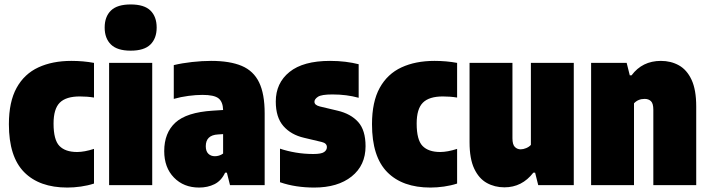

<svg xmlns="http://www.w3.org/2000/svg" viewBox="-20 -833 3190 864"><path d="M283 11Q157 11 88.5 -58.5Q20 -128 20 -274Q20 -375 54.8 -437.8Q89.5 -500.5 152.8 -529.8Q216 -559 301 -559Q355 -559 403 -550V-394Q388 -396.5 371.5 -397.8Q355 -399 339 -399Q277 -399 249 -371Q221 -343 221 -277Q221 -203.5 247.5 -176.2Q274 -149 327 -149Q359.5 -149 403 -163V-7Q375.5 2 344 6.5Q312.5 11 283 11Z M471 0V-550H665V0ZM568 -605Q507.5 -605 479.2 -632.8Q451 -660.5 451 -709Q451 -758 479.2 -785.5Q507.5 -813 568 -813Q629 -813 657 -785.5Q685 -758 685 -709Q685 -660.5 657 -632.8Q629 -605 568 -605Z M876 11Q806.5 11 762.8 -34Q719 -79 719 -153Q719 -235 769.2 -281.2Q819.5 -327.5 937 -335L984 -338Q983 -375 963.2 -390.5Q943.5 -406 891 -406Q862 -406 827.8 -401.5Q793.5 -397 762 -388V-540Q799.5 -549 844.5 -554Q889.5 -559 930 -559Q1014.5 -559 1067.8 -536.5Q1121 -514 1146 -462.2Q1171 -410.5 1171 -323V0H1015L1001 -56H993Q976 -19.5 945.2 -4.2Q914.5 11 876 11ZM906 -175Q906 -152.5 917.5 -141.2Q929 -130 947 -130Q956 -130 965.5 -132.8Q975 -135.5 984 -142V-229.5L961 -228Q906 -225 906 -175Z M1394 11Q1353 11 1314.5 5.2Q1276 -0.5 1240 -13V-164Q1272.5 -153 1310.8 -146.5Q1349 -140 1390 -140Q1426 -140 1438.5 -148.8Q1451 -157.5 1451 -171Q1451 -188.5 1428 -194L1348 -213Q1289.5 -226.5 1255.2 -265.8Q1221 -305 1221 -376Q1221 -459.5 1282.8 -509.2Q1344.5 -559 1465 -559Q1502 -559 1534.2 -555Q1566.5 -551 1594 -544V-393Q1566.5 -400.5 1537.8 -404.2Q1509 -408 1476 -408Q1426.5 -408 1410.8 -397.5Q1395 -387 1395 -375Q1395 -360 1419 -354L1499 -335Q1558.5 -321 1591.8 -284Q1625 -247 1625 -175Q1625 -89 1562.5 -39Q1500 11 1394 11Z M1917 11Q1791 11 1722.5 -58.5Q1654 -128 1654 -274Q1654 -375 1688.8 -437.8Q1723.5 -500.5 1786.8 -529.8Q1850 -559 1935 -559Q1989 -559 2037 -550V-394Q2022 -396.5 2005.5 -397.8Q1989 -399 1973 -399Q1911 -399 1883 -371Q1855 -343 1855 -277Q1855 -203.5 1881.5 -176.2Q1908 -149 1961 -149Q1993.5 -149 2037 -163V-7Q2009.5 2 1978 6.5Q1946.5 11 1917 11Z M2250 10Q2206 10 2170.5 -9.8Q2135 -29.5 2114 -74Q2093 -118.5 2093 -193V-550H2286V-211Q2286 -182.5 2296.8 -171.8Q2307.5 -161 2323 -161Q2334.5 -161 2347.8 -166.5Q2361 -172 2369 -181V-550H2562V0H2402L2388 -56H2380Q2329 10 2250 10Z M2640 0V-550H2800L2814 -494H2822Q2870.5 -559 2954 -559Q2999 -559 3035 -539Q3071 -519 3092 -474Q3113 -429 3113 -354V0H2920V-339Q2920 -367.5 2909.2 -377.8Q2898.5 -388 2881 -388Q2851.5 -388 2833 -368V0Z"/></svg>

Font: Encode Sans Condensed Condensed Black
Style: Regular
Weight: 900
Width: 3
Designer: Multiple Designers
Foundry: Impallari Type
Version: Version 3.000; ttfautohint (v1.8.3) -l 8 -r 50 -G 200 -x 14 